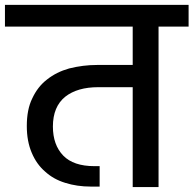

<svg xmlns="http://www.w3.org/2000/svg" viewBox="-44 -760 786 780"><path d="M722.2 -651.9H600.1V0H495.1V-405.8H355Q270.5 -405.8 221.2 -367.2Q170.9 -326.7 170.9 -246.1Q170.9 -171.4 212.9 -127.9Q254.4 -85 339.8 -85H360.8V-2H325.2Q269 -2 221.2 -17.1Q173.3 -31.7 139.2 -63Q104.5 -92.8 85 -139.2Q64.9 -186 64.9 -248Q64.9 -315.4 86.9 -359.9Q108.9 -407.7 147 -437Q185.1 -467.3 236.8 -481.9Q293.5 -496.1 350.1 -496.1H495.1V-651.9H-23.9V-740.2H722.2Z"/></svg>

Font: PoppinsZ Medium
Style: Regular
Weight: 500
Designer: Ninad Kale (Devanagari), Jonny Pinhorn (Latin)
Foundry: Indian Type Foundry
Version: Version 3.002;FEAKit 1.0